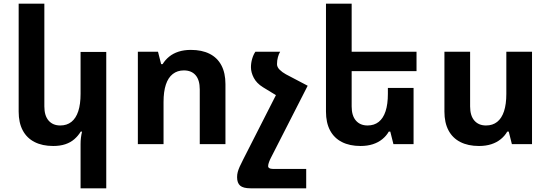

<svg xmlns="http://www.w3.org/2000/svg" viewBox="-20 -780 2985 1039"><path d="M555 239H416V-1Q416 -18 418 -34.5Q420 -51 424 -68H417Q403 -45 382.5 -27Q362 -9 333.5 0.5Q305 10 268 10Q209 10 167 -11.5Q125 -33 103 -74.5Q81 -116 81 -176V-760H220V-204Q220 -154 243 -127.5Q266 -101 306 -101Q342 -101 366.5 -120.5Q391 -140 403.5 -178Q416 -216 416 -272V-499H555Z M726 0V-500H835L852 -433H860Q874 -456 895.5 -473.5Q917 -491 946.5 -500.5Q976 -510 1013 -510Q1072 -510 1114 -489Q1156 -468 1178 -426.5Q1200 -385 1200 -325V0H1061V-296Q1061 -347 1038.5 -373Q1016 -399 975 -399Q940 -399 915 -379.5Q890 -360 877.5 -322Q865 -284 865 -228V0Z M1263 179Q1263 164 1266.5 151Q1270 138 1277 122Q1284 106 1296 83L1527 -371L1645 -316L1448 70Q1441 83 1436 96.5Q1431 110 1431 119Q1431 126 1437.5 130Q1444 134 1456 134H1637V239H1336Q1296 239 1279.5 224.5Q1263 210 1263 179ZM1645 -316 1480 -261 1403 -308Q1369 -329 1353.5 -358.5Q1338 -388 1338 -416Q1338 -439 1344.5 -461.5Q1351 -484 1362 -500H1496Q1489 -489 1484 -471Q1479 -453 1479 -433Q1479 -417 1493 -403Q1507 -389 1527 -378Z M2218 -304V0H2109L2092 -68H2084Q2071 -45 2049 -27Q2027 -9 1997.5 0.5Q1968 10 1931 10Q1872 10 1830 -11.5Q1788 -33 1766 -74.5Q1744 -116 1744 -176V-760H1883V-204Q1883 -154 1906 -127.5Q1929 -101 1969 -101Q2005 -101 2029.5 -120.5Q2054 -140 2066.5 -178Q2079 -216 2079 -272V-304ZM1811 -500H2234V-395H1811Z M2859 -500V0H2750L2733 -68H2725Q2712 -45 2690 -27Q2668 -9 2638.5 0.5Q2609 10 2572 10Q2513 10 2471 -11.5Q2429 -33 2407 -74.5Q2385 -116 2385 -176V-500H2524V-204Q2524 -154 2547 -127.5Q2570 -101 2610 -101Q2646 -101 2670.5 -120.5Q2695 -140 2707.5 -178Q2720 -216 2720 -272V-500Z"/></svg>

Font: Noto Sans Armenian
Style: Bold
Weight: 700
Version: Version 2.007